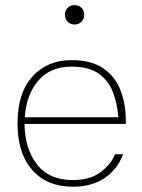

<svg xmlns="http://www.w3.org/2000/svg" viewBox="-20 -722 552 748"><path d="M75.7 -239.3H470.2Q471.7 -311 450.7 -367.2Q429.7 -423.3 382.8 -455.6Q335.9 -487.8 259.3 -487.8Q164.1 -487.8 106.2 -423.8Q48.3 -359.9 48.3 -241.7Q48.3 -124.5 105.7 -59.6Q163.1 5.4 264.2 5.4Q336.4 5.4 386.7 -27.8Q437 -61 459.5 -121.1H428.2Q412.1 -81.1 371.1 -50.8Q330.1 -20.5 264.2 -20.5Q171.4 -20.5 123.8 -82Q76.2 -143.6 75.7 -239.3ZM76.7 -265.1Q82 -352.1 128.7 -407.2Q175.3 -462.4 259.3 -462.4Q325.2 -462.4 363.3 -436Q401.4 -409.7 419.2 -365Q437 -320.3 440.9 -265.1ZM232.9 -664.6Q232.9 -648.9 243.4 -637.7Q253.9 -626.5 270.5 -626.5Q287.6 -626.5 297.9 -637.7Q308.1 -648.9 308.1 -664.6Q308.1 -680.2 297.9 -691.2Q287.6 -702.1 270.5 -702.1Q253.9 -702.1 243.4 -691.2Q232.9 -680.2 232.9 -664.6Z"/></svg>

Font: Estedad-FD VF
Style: Regular
Weight: 100
Designer: Amin Abedi
Version: Version 7.3